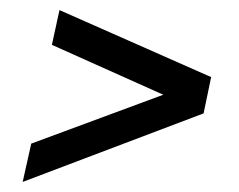

<svg xmlns="http://www.w3.org/2000/svg" viewBox="-20 -443 475 381"><path d="M25 -82 42 -158 304 -255 83 -354 98 -423 399 -290 384 -218Z"/></svg>

Font: Saira Ultra Condensed Medium
Style: Italic
Weight: 500
Width: 1
Italic angle: -12°
Designer: Hector Gatti with collaboration of the Omnibus-Type team
Foundry: Omnibus-Type
Version: Version 1.001; ttfautohint (v1.8)